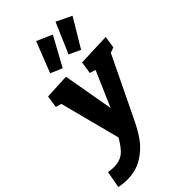

<svg xmlns="http://www.w3.org/2000/svg" viewBox="-379 -955 1298 1298"><g transform="rotate(-45 270.5 -305.5)"><path d="M599 -542 586 -456 548 -442 336 -3Q307 57 271 109Q235 161 171 202.5Q107 244 18 244Q-16 244 -58 236L-36 115Q-3 120 17 120Q72 120 107.5 92.5Q143 65 180 -1L67 -434L26 -446L39 -533L219 -542L283 -179L393 -433L351 -446L364 -533ZM358 -806 244 -598 160 -634 247 -855ZM542 -802 420 -598 338 -636 432 -855Z"/></g></svg>

Font: Bitter Pro ExtraBold
Style: Italic
Weight: 800
Italic angle: -9°
Designer: Sol Matas, and Bitter project Authors
Foundry: Sol Matas
Version: Version 1.010